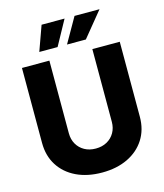

<svg xmlns="http://www.w3.org/2000/svg" viewBox="-136 -1051 993 1163"><g transform="rotate(-15 360.0 -470.0)"><path d="M359.9 10.3Q267.6 10.3 198.5 -22.9Q129.4 -56.2 91.3 -116.5Q53.2 -176.8 53.2 -257.3V-727.5H225.1V-272Q225.1 -233.4 242.2 -203.6Q259.3 -173.8 289.6 -157Q319.8 -140.1 359.9 -140.1Q399.9 -140.1 430.2 -157Q460.4 -173.8 477.5 -203.6Q494.6 -233.4 494.6 -272V-727.5H666.5V-257.3Q666.5 -176.8 628.2 -116.5Q589.8 -56.2 520.8 -22.9Q451.7 10.3 359.9 10.3ZM294.4 -793.9H179.7L235.8 -949.7H379.9ZM471.7 -793.9H353.5L442.4 -949.7H599.1Z"/></g></svg>

Font: Inter 20pt ExtraBold
Style: Regular
Weight: 800
Version: Version 4.001;git-66647c0bb